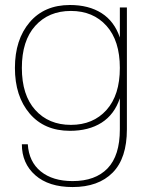

<svg xmlns="http://www.w3.org/2000/svg" viewBox="-20 -546 590 772"><path d="M261.2 -20Q158.2 -20 99.1 -89.6Q40 -159.2 40 -272.9Q40 -386.7 99.1 -456.3Q158.2 -525.9 261.2 -525.9Q336.9 -525.9 388.4 -493.2Q439.9 -460.4 461.9 -395V-516.1H490.2V-25.9Q490.2 90.3 432.9 148.2Q375.5 206.1 272 206.1Q175.8 206.1 121.8 158.4Q67.9 110.8 67.9 34.2H91.8Q96.2 104.5 144 143.3Q191.9 182.1 272 182.1Q363.3 182.1 412.6 130.9Q461.9 79.6 461.9 -25.9V-150.9Q439.9 -85.4 388.4 -52.7Q336.9 -20 261.2 -20ZM121.8 -103.8Q175.8 -43.9 265.1 -43.9Q354.5 -43.9 408.2 -103.8Q461.9 -163.6 461.9 -272.9Q461.9 -382.3 408.2 -442.1Q354.5 -502 265.1 -502Q175.8 -502 121.8 -442.1Q67.9 -382.3 67.9 -272.9Q67.9 -163.6 121.8 -103.8Z"/></svg>

Font: Creato Display Thin
Style: Regular
Weight: 265
Version: Version 1.000